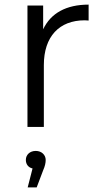

<svg xmlns="http://www.w3.org/2000/svg" viewBox="-20 -550 441 832"><path d="M167 -526H99V0H170V-268C170 -392 237 -462 347 -462C352 -462 358 -461 364 -461V-530C267 -530 200 -493 167 -423ZM135 104C109 104 92 121 92 143C92 162 103 176 121 180L100 262H139L167 188C175 170 178 156 178 143C178 122 161 104 135 104Z"/></svg>

Font: Talent
Style: Regular
Weight: 400
Designer: Mike Powis
Version: Version 1.001;hotconv 1.0.109;makeotfexe 2.5.65596